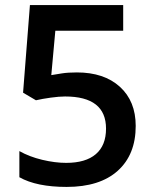

<svg xmlns="http://www.w3.org/2000/svg" viewBox="-20 -734 611 764"><path d="M286.1 -445.8Q394 -445.8 457 -388.7Q520 -331.5 520 -232.9Q520 -118.7 448.5 -54.4Q377 9.8 245.1 9.8Q125.5 9.8 57.1 -28.8V-132.8Q96.7 -110.4 147.9 -98.1Q199.2 -85.9 243.2 -85.9Q320.8 -85.9 361.3 -120.6Q401.9 -155.3 401.9 -222.2Q401.9 -350.1 238.8 -350.1Q215.8 -350.1 182.1 -345.5Q148.4 -340.8 123 -335L71.8 -365.2L99.1 -713.9H470.2V-611.8H200.2L184.1 -435.1Q201.2 -438 225.8 -441.9Q250.5 -445.8 286.1 -445.8Z"/></svg>

Font: f42132580099584   
Style: Regular
Weight: 600
Foundry: Ascender Corporation
Version: Version 1.10